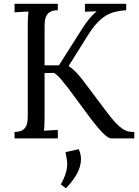

<svg xmlns="http://www.w3.org/2000/svg" viewBox="-20 -720 723 999"><path d="M124.5 -587.9Q124.5 -608.4 125.2 -626.7Q126 -645 127.9 -660.2L55.7 -655.8V-700.2H280.8V-667Q252.4 -666 238.3 -656.5Q224.1 -647 218.3 -630.9Q212.4 -614.7 212.2 -592.8Q211.9 -570.8 211.9 -543.9V-379.9H286.6L411.6 -577.1Q418 -586.9 426 -598.1Q434.1 -609.4 443.1 -620.6Q452.1 -631.8 462.4 -642.3Q472.7 -652.8 482.9 -661.1L421.9 -659.2V-700.2H636.7V-667Q605 -664.6 579.1 -658.4Q553.2 -652.3 529.8 -637.9Q506.3 -623.5 483.2 -598.4Q460 -573.2 434.6 -532.2L336.9 -376Q351.1 -367.2 362.3 -357.2Q373.5 -347.2 383.3 -336.4Q393.1 -325.7 401.9 -314.2Q410.6 -302.7 419.9 -291L531.7 -142.1Q560.1 -104 580.6 -82.3Q601.1 -60.5 617.7 -49.6Q634.3 -38.6 648.4 -35.9Q662.6 -33.2 678.7 -33.2V0H556.6Q549.3 0 538.1 -8.1Q526.9 -16.1 513.4 -29.8Q500 -43.5 485.1 -61.3Q470.2 -79.1 455.6 -98.1L335.9 -259.8Q316.9 -284.7 297.9 -307.1Q278.8 -329.6 260.7 -340.8L211.9 -339.8V-119.1Q211.9 -91.8 211.2 -72.3Q210.4 -52.7 208.5 -40L280.8 -43.9V0H55.7V-33.2Q84 -34.2 98.1 -43.5Q112.3 -52.7 118.2 -68.8Q124 -85 124.3 -107.2Q124.5 -129.4 124.5 -155.8ZM389.6 56.2Q401.4 81.1 401.4 107.9Q401.4 146 379.9 184.8Q358.4 223.6 322.8 259.3L296.4 239.7Q312.5 210 320.1 187.7Q327.6 165.5 329.1 147Q330.6 128.4 327.9 110.6Q325.2 92.8 320.8 71.8Z"/></svg>

Font: Lora
Style: Regular
Weight: 400
Designer: Olga Karpushina, Alexei Vanyashin
Foundry: Cyreal (www.cyreal.org, a@cyreal.org)
Version: Version 1.014